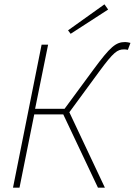

<svg xmlns="http://www.w3.org/2000/svg" viewBox="-20 -866 622 886"><path d="M40 0H70L138 -338H272L432 0H464L300 -348L438 -536C504 -626 522 -638 552 -638C558 -638 562 -638 570 -636L582 -668C576 -670 563 -672 558 -672C514 -672 489 -650 412 -546L278 -364H142L202 -660H172ZM306 -710 479 -822 462 -846 294 -726Z"/></svg>

Font: Source Sans Pro ExtraLight
Style: Italic
Weight: 200
Italic angle: -11°
Designer: Paul D. Hunt
Foundry: Adobe Systems Incorporated
Version: Version 3.006;hotconv 1.0.111;makeotfexe 2.5.65597